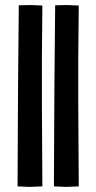

<svg xmlns="http://www.w3.org/2000/svg" viewBox="-20 -730 382 763"><path d="M51.8 -396.5 50.8 -210.9 49.8 10.7 97.7 12.7 148.4 10.7 146.5 -317.4V-502L148.4 -708L103.5 -710L54.7 -709ZM196.3 -396.5 195.3 -210.9 194.3 10.7 242.2 12.7 293 10.7 291 -317.4V-502L293 -708L248 -710L199.2 -709Z"/></svg>

Font: MaokenAssortedSans-Lite
Style: Lite
Weight: 400
Version: Version 1.400